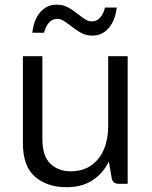

<svg xmlns="http://www.w3.org/2000/svg" viewBox="-20 -783 646 818"><path d="M523.9 -543.5V0H485.4Q462.9 0 456.5 -20.5L443.8 -95.2Q419.9 -45.4 374.8 -15.4Q329.6 14.6 263.2 14.6Q181.6 14.6 129.6 -29.8Q77.6 -74.2 77.6 -172.4V-543.5H160.6V-189.9Q160.6 -117.7 194.8 -85.4Q229 -53.2 280.8 -53.2Q333 -53.2 368.9 -78.6Q404.8 -104 422.9 -147.2Q440.9 -190.4 440.9 -244.1V-543.5ZM281.2 -672.9Q261.2 -688.5 249 -695.6Q236.8 -702.6 223.6 -702.6Q201.7 -702.6 187.5 -685.3Q173.3 -668 168 -643.6H117.7Q124 -699.2 151.6 -731.2Q179.2 -763.2 221.2 -763.2Q247.6 -763.2 268.1 -752.4Q288.6 -741.7 313.5 -721.7Q333.5 -706.1 345.7 -699Q357.9 -691.9 371.6 -691.9Q393.6 -691.9 407.7 -709.2Q421.9 -726.6 427.2 -751H477.5Q470.7 -695.3 443.1 -663.3Q415.5 -631.3 374 -631.3Q347.7 -631.3 327.4 -642.1Q307.1 -652.8 281.2 -672.9Z"/></svg>

Font: Lycee Sans
Style: Regular
Weight: 400
Designer: Justin Alvin
Foundry: Alkove Design
Version: Version 1.030